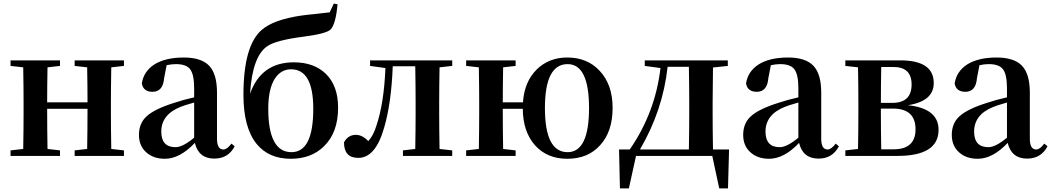

<svg xmlns="http://www.w3.org/2000/svg" viewBox="-20 -873 5887 1075"><path d="M603 -496Q601 -382 601 -300V-235Q601 -153 603 -39L674 -31V0H398V-31L468 -39Q470 -153 470 -264H244Q244 -153 246 -39L316 -31V0H39V-31L110 -39Q112 -153 112 -235V-300Q112 -382 110 -496L39 -504V-535H316V-504L246 -496Q244 -384 244 -300H470Q470 -386 468 -496L398 -504V-535H674V-504Z M1067 -299Q1005 -281 992 -275Q883 -232 883 -136Q883 -49 963 -49Q1003 -49 1067 -102ZM1294 -54Q1258 15 1180 15Q1092 15 1071 -73Q987 16 903 16Q839 16 799 -20Q758 -56 758 -118Q758 -182 800 -221Q845 -263 958 -298Q1005 -314 1067 -328V-379Q1067 -457 1044 -486Q1022 -514 965 -514Q940 -514 913 -508L899 -436Q893 -359 834 -359Q783 -359 774 -405Q784 -473 844 -512Q906 -551 1009 -551Q1107 -551 1151 -505Q1195 -459 1195 -354V-96Q1195 -36 1231 -36Q1251 -36 1276 -69Z M1734 -264Q1734 -485 1610 -485Q1553 -485 1519 -433Q1482 -375 1482 -265Q1482 -21 1612 -21Q1734 -21 1734 -264ZM1870 -849Q1860 -740 1832 -709Q1811 -685 1682 -668Q1524 -648 1476 -614Q1393 -557 1380 -348Q1442 -524 1625 -524Q1739 -524 1805 -459Q1873 -392 1873 -270Q1873 -130 1793 -53Q1722 16 1608 16Q1485 16 1417 -67Q1343 -158 1343 -342Q1343 -618 1446 -706Q1511 -763 1668 -786Q1696 -790 1748 -795L1826 -804L1849 -853Z M2441 -496Q2439 -382 2439 -300V-235Q2439 -153 2441 -39L2512 -31V0H2236V-31L2305 -39Q2307 -153 2307 -235V-300Q2307 -388 2305 -502H2179Q2171 -295 2131 -159Q2083 11 1986 11Q1906 11 1906 -76Q1929 -118 1972 -118Q2009 -118 2042 -83Q2071 -114 2088 -171Q2130 -296 2138 -492L2052 -504V-535H2512V-504Z M3278 -268Q3278 -514 3158 -514Q3031 -514 3031 -268Q3031 -21 3158 -21Q3278 -21 3278 -268ZM2908 -300Q2916 -416 2985 -484Q3053 -551 3156 -551Q3269 -551 3338 -476Q3410 -399 3410 -269Q3410 -137 3341 -61Q3273 16 3156 16Q3044 16 2976 -59Q2908 -135 2907 -264H2795Q2795 -153 2797 -39L2867 -31V0H2590V-31L2661 -39Q2663 -153 2663 -235V-300Q2663 -382 2661 -496L2590 -504V-535H2867V-504L2797 -496Q2795 -384 2795 -300Z M3837 -36Q3839 -150 3839 -235V-300Q3839 -385 3837 -499H3718Q3691 -254 3563 -36ZM4062 -36 4056 182H4007L3968 0H3541L3501 182H3451L3446 -36H3506Q3649 -243 3678 -492L3590 -504V-535H4055V-504L3972 -495Q3970 -381 3970 -300V-235Q3970 -150 3972 -36Z M4450 -299Q4388 -281 4375 -275Q4266 -232 4266 -136Q4266 -49 4346 -49Q4386 -49 4450 -102ZM4677 -54Q4641 15 4563 15Q4475 15 4454 -73Q4370 16 4286 16Q4222 16 4182 -20Q4141 -56 4141 -118Q4141 -182 4183 -221Q4228 -263 4341 -298Q4388 -314 4450 -328V-379Q4450 -457 4427 -486Q4405 -514 4348 -514Q4323 -514 4296 -508L4282 -436Q4276 -359 4217 -359Q4166 -359 4157 -405Q4167 -473 4227 -512Q4289 -551 4392 -551Q4490 -551 4534 -505Q4578 -459 4578 -354V-96Q4578 -36 4614 -36Q4634 -36 4659 -69Z M4983 -37Q5106 -37 5106 -149Q5106 -265 4980 -265H4912V-235Q4912 -151 4914 -37ZM4914 -498Q4912 -390 4912 -297H4976Q5084 -297 5084 -400Q5084 -498 4982 -498ZM5021 -535Q5208 -535 5208 -408Q5208 -306 5063 -284Q5235 -266 5235 -146Q5235 0 5004 0H4713V-31L4784 -39Q4786 -153 4786 -235V-300Q4786 -382 4784 -496L4713 -504V-535Z M5618 -299Q5556 -281 5543 -275Q5434 -232 5434 -136Q5434 -49 5514 -49Q5554 -49 5618 -102ZM5845 -54Q5809 15 5731 15Q5643 15 5622 -73Q5538 16 5454 16Q5390 16 5350 -20Q5309 -56 5309 -118Q5309 -182 5351 -221Q5396 -263 5509 -298Q5556 -314 5618 -328V-379Q5618 -457 5595 -486Q5573 -514 5516 -514Q5491 -514 5464 -508L5450 -436Q5444 -359 5385 -359Q5334 -359 5325 -405Q5335 -473 5395 -512Q5457 -551 5560 -551Q5658 -551 5702 -505Q5746 -459 5746 -354V-96Q5746 -36 5782 -36Q5802 -36 5827 -69Z"/></svg>

Font: Source Han Serif JP
Style: Bold
Weight: 700
Designer: Ryoko NISHIZUKA  (kana & ideographs); Frank Grießhammer (Latin, Greek & Cyrillic); Wenlong ZHANG  (bopomofo); Sandoll Co
Foundry: Adobe Systems Incorporated
Version: Version 1.000;PS 1;hotconv 16.6.53;makeotf.lib2.5.65590